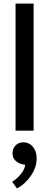

<svg xmlns="http://www.w3.org/2000/svg" viewBox="-20 -731 274 1074"><path d="M67 0V-711H168V0ZM103 187Q85 184 67.5 168.5Q50 153 50 126Q50 101 66.5 83Q83 65 112 65Q124 65 137 70Q150 75 160.5 86Q171 97 178 114Q185 131 185 156Q185 181 176.5 205.5Q168 230 153 252Q138 274 118 292.5Q98 311 75 323L48 286Q75 269 96.5 243Q118 217 121 191Z"/></svg>

Font: Ek Mukta Medium
Style: Regular
Weight: 500
Designer: Girish Dalvi and Yashodeep Gholap
Foundry: Ek Type
Version: Version 2.538;PS 1.002;hotconv 16.6.51;makeotf.lib2.5.65220;